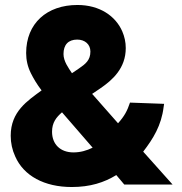

<svg xmlns="http://www.w3.org/2000/svg" viewBox="-20 -741 732 771"><path d="M23 -196C23 -167 29 -139 41 -113C75 -35 158 10 268 10C342 10 398 -8 447 -38L479 0H673L555 -132C595 -184 628 -237 637 -311L639 -324L502 -329C491 -296 480 -275 454 -246L350 -364L384 -387C432 -420 485 -467 485 -548C485 -572 480 -594 471 -615C444 -677 380 -721 291 -721C168 -721 85 -647 85 -528C85 -500 91 -473 104 -447C115 -425 128 -403 147 -378C90 -336 23 -293 23 -196ZM189 -212C189 -249 206 -270 229 -290L352 -148C328 -136 302 -129 275 -129C223 -129 189 -161 189 -212ZM235 -524C235 -561 254 -582 290 -582C321 -582 343 -563 343 -534C343 -499 323 -484 297 -466L269 -447C255 -468 235 -495 235 -524Z"/></svg>

Font: Asimov Pro
Style: Ult
Weight: 900
Designer: Google
Version: Version 2.000980; 2014